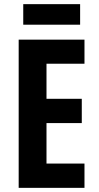

<svg xmlns="http://www.w3.org/2000/svg" viewBox="-20 -905 475 925"><path d="M366 -885H92V-786H366ZM387 0V-117H204V-312H374V-429H204V-598H387V-714H70V0Z"/></svg>

Font: Noto Sans Gurmukhi ExtraCondensed
Style: Bold
Weight: 700
Width: 2
Designer: Jelle Bosma - Monotype Design Team
Foundry: Monotype Imaging Inc.
Version: Version 2.004